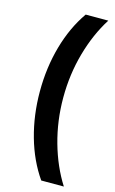

<svg xmlns="http://www.w3.org/2000/svg" viewBox="-131 -793 582 968"><g transform="rotate(15 160.0 -309.0)"><path d="M189 -309Q189 -188 220.5 -76Q252 36 308 124H190Q130 38 98.5 -73.5Q67 -185 67 -309Q67 -433 98.5 -544.5Q130 -656 190 -742H308Q252 -654 220.5 -542Q189 -430 189 -309Z"/></g></svg>

Font: TypoPRO Montserrat Alternates
Style: Regular
Weight: 500
Designer: Julieta Ulanovsky
Foundry: Julieta Ulanovsky
Version: Version 6.001